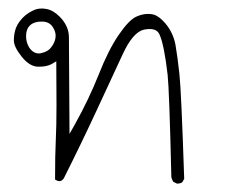

<svg xmlns="http://www.w3.org/2000/svg" viewBox="-20 -255 540 453"><path d="M109.9 168.5Q115.7 172.4 120.6 172.4Q125.5 172.4 130.4 166Q171.4 84.5 209 3.4L269.5 -127Q293.5 -179.2 319.8 -185.1Q327.1 -186.5 333.5 -186.5Q350.1 -186.5 356 -174.3Q367.2 -150.4 375.5 -78.6Q379.4 -43.5 384.3 163.1Q385.7 168.9 388.7 173.8L397.5 178.2Q397.9 178.2 398.4 178.2Q405.8 178.2 410.2 174.8L414.6 167Q407.7 -40.5 403.3 -80.6Q398.9 -121.1 394 -149.4Q387.7 -182.6 364.3 -206.1Q350.6 -220.2 336.9 -221.7Q333 -222.2 329.6 -222.2Q315.9 -222.2 301.8 -215.8Q284.2 -208 260 -172.6Q235.8 -137.2 212.9 -79.1Q189.5 -20.5 157.7 36.6L144 61L142.6 -168Q142.1 -194.3 120.6 -215.8Q105 -231.4 88.9 -233.9Q83.5 -234.9 78.6 -234.9Q66.9 -234.9 57.6 -230Q38.6 -221.2 26.4 -204.6Q20.5 -196.8 17.6 -189Q12.7 -175.3 12.7 -159.9Q12.7 -144.5 30.8 -121.8Q48.8 -99.1 67.9 -97.7Q70.8 -97.7 73.7 -97.7Q90.3 -97.7 102.1 -104L112.8 -110.4Q113.3 -55.7 113.3 -6.6Q113.3 42.5 111.6 76.4Q109.9 110.4 109.9 168.5ZM78.1 -129.9Q74.7 -128.9 71.8 -128.9Q58.1 -128.9 48.8 -143.1Q41.5 -155.3 41.5 -169.4Q41.5 -199.2 69.8 -203.6Q74.2 -204.1 78.6 -204.1Q95.2 -204.1 103.3 -192.9Q111.3 -181.6 111.3 -170.9Q111.3 -156.7 100.6 -143.1Q93.3 -133.3 78.1 -129.9Z"/></svg>

Font: Bakudai
Style: ExtraLight
Weight: 200
Version: Version 1.48